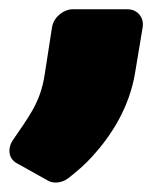

<svg xmlns="http://www.w3.org/2000/svg" viewBox="-63 -178 327 413"><path d="M-35 123C-48 142 -44 164 -27 173L41 211C52 217 69 216 83 206C101 192 120 176 136 158C176 114 216 53 228 -24L244 -120C247 -141 232 -158 212 -158H92C76 -158 53 -143 49 -120L33 -17C24 43 -2 74 -35 123Z"/></svg>

Font: Asimov Print
Style: EIt
Weight: 500
Designer: Google
Version: Version 2.000980; 2014